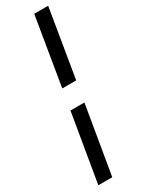

<svg xmlns="http://www.w3.org/2000/svg" viewBox="-260 -822 811 1074"><g transform="rotate(-30 145.0 -285.0)"><path d="M190 -790H280L207 -350H117ZM95 -220H185L111 220H21Z"/></g></svg>

Font: Oak Sans Semibold
Style: Italic
Weight: 600
Italic angle: -9.49998°
Foundry: Erik Kennedy, Walven
Version: Version 1.000